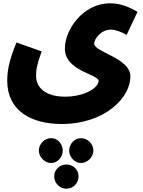

<svg xmlns="http://www.w3.org/2000/svg" viewBox="-20 -522 866 1166"><path d="M24 -31C24 153 173 231 354 231C616 231 772 72 772 -58C772 -170 552 -205 552 -257C552 -284 591 -342 654 -342C682 -342 720 -327 749 -310L815 -450C770 -477 713 -502 650 -502C483 -502 374 -342 374 -227C374 -90 579 -71 579 -31C579 9 497 65 375 65C261 65 199 14 199 -62C199 -101 205 -132 233 -210L80 -264C31 -146 24 -84 24 -31ZM471 468C513 468 547 430 547 393C547 352 513 317 471 317C433 317 400 352 400 393C400 430 433 468 471 468ZM291 468C331 468 361 430 361 393C361 352 331 317 291 317C250 317 216 352 216 393C216 430 250 468 291 468ZM383 624C426 624 457 589 457 549C457 509 426 477 383 477C342 477 309 509 309 549C309 589 342 624 383 624Z"/></svg>

Font: Noto Sans Arabic SemCond Blk
Style: Regular
Weight: 900
Width: 4
Designer: Monotype Design Team, Nadine Chahine, Nizar Qandah and Khaled Hosny
Foundry: Monotype Imaging Inc.
Version: Version 2.012